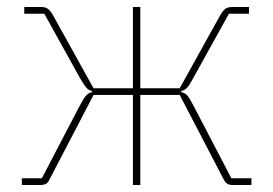

<svg xmlns="http://www.w3.org/2000/svg" viewBox="-20 -526 777 546"><path d="M42 0V-19H99L206 -224Q218 -247 225 -254.5Q232 -262 242 -264V-267Q232 -269 225.5 -276.5Q219 -284 208 -303L106 -487H49V-506H98Q109 -506 116 -501Q123 -496 130 -484L246 -275H358V-506H379V-275H491L607 -484Q614 -496 621 -501Q628 -506 639 -506H688V-487H631L529 -303Q519 -284 512 -276.5Q505 -269 495 -267V-264Q506 -262 512.5 -254.5Q519 -247 531 -224L638 -19H695V0H641Q632 0 626.5 -3.5Q621 -7 616 -16L491 -256H379V0H358V-256H246L121 -16Q117 -7 111 -3.5Q105 0 96 0Z"/></svg>

Font: IBM Plex Sans Thin
Style: Regular
Weight: 250
Designer: Mike Abbink, Paul van der Laan, Pieter van Rosmalen
Foundry: Bold Monday
Version: Version 3.201